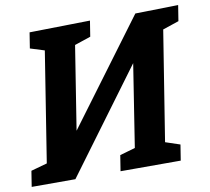

<svg xmlns="http://www.w3.org/2000/svg" viewBox="-83 -792 962 880"><g transform="rotate(-10 398.0 -352.0)"><path d="M-5 0 6.6 -73 98.6 -98.6 78.3 -71.5 165.7 -623.3 180.2 -600.2 96.9 -626.3 108.5 -699.3 390.4 -704.3 378.8 -631.3 288.5 -600.9 306.4 -622.6 227.6 -124.9 204.9 -167.5 600.8 -700.2 800.8 -704.3 789.2 -631.3 698.9 -600.9 717.8 -630.1 629.8 -78.3 621.4 -99.3 700.3 -73 688.7 0H408.5L420.1 -73L509 -98.6L489.1 -78.3L563.8 -555.8L612.4 -560.1L198.4 0Z"/></g></svg>

Font: Bitter Thin
Style: Italic
Weight: 100
Italic angle: -9°
Designer: Sol Matas, and Bitter project Authors
Foundry: Sol Matas
Version: Version 2.002